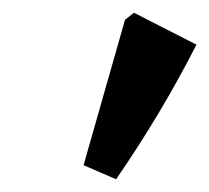

<svg xmlns="http://www.w3.org/2000/svg" viewBox="-20 -814 328 301"><path d="M162 -533 111 -555 176 -783 190 -794 288 -744Q233 -636 162 -533Z"/></svg>

Font: Piazzolla
Style: Bold Italic
Weight: 700
Italic angle: -11.3°
Designer: Juan Pablo del Peral
Foundry: Huerta Tipografica
Version: Version 1.330